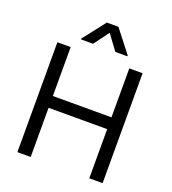

<svg xmlns="http://www.w3.org/2000/svg" viewBox="-165 -1071 1071 1194"><g transform="rotate(20 370.0 -473.5)"><path d="M88.1 -727.3H176.1V-403.4H563.9V-727.3H652V0H563.9V-325.3H176.1V0H88.1ZM373.6 -893.5 299.7 -794H220.2V-799.7L335.2 -947.4H411.9L527 -799.7V-794H447.4Z"/></g></svg>

Font: Fast_Sans-Dotted
Style: Regular
Weight: 400
Version: Version 3.018